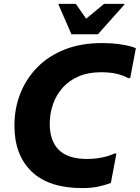

<svg xmlns="http://www.w3.org/2000/svg" viewBox="-20 -953 717 985"><path d="M54 -308.6Q54 -396.6 84.2 -473.1Q114.4 -549.5 171.8 -608Q229.2 -666.4 312.5 -699.2Q395.7 -732 500.8 -732Q558.4 -732 606.6 -724.2Q654.7 -716.4 677 -705.6L647.8 -552H637Q615.3 -565.1 581.6 -573.7Q547.9 -582.4 497.2 -582.4Q432.9 -582.4 383.8 -561.2Q334.6 -540.1 301.6 -503.2Q268.5 -466.3 251.9 -418.3Q235.2 -370.3 235.2 -317Q235.2 -230.8 281.7 -184.2Q328.2 -137.6 426 -137.6Q466.8 -137.6 504 -145.2Q541.1 -152.8 566.4 -165.2H577.2L548.8 -14.4Q520.9 -3.6 484.3 4.2Q447.6 12 402.6 12Q230 12 142 -73.2Q54 -158.3 54 -308.6ZM346.5 -777.2 280.2 -929.2V-933.2H369L421.9 -857.2L514.2 -933.2H617.8V-929.2L482.5 -777.2Z"/></svg>

Font: Kufam
Style: Italic
Weight: 400
Italic angle: -11°
Designer: Artur Schmal
Foundry: Original Type
Version: Version 1.301; ttfautohint (v1.8.3)